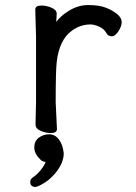

<svg xmlns="http://www.w3.org/2000/svg" viewBox="-20 -512 540 762"><path d="M182 16Q163 16 143 8Q121 -1 121 -18L123 -106V-367L120 -474Q120 -490 144 -490Q163 -490 183 -482Q205 -473 205 -458Q205 -446 204 -437.5Q203 -429 203 -425Q221 -449 250 -467Q288 -492 330.5 -492Q373 -492 400 -481.5Q427 -471 445 -456Q463 -441 463 -424.5Q463 -408 450 -388Q437 -368 424 -368Q409 -368 402 -381Q393 -398 373 -406.5Q353 -415 339 -415Q299 -415 265 -390Q215 -354 205 -265Q201 -230 201 -106L206 0Q206 16 182 16ZM120 230Q112 230 106 225.5Q100 221 100 210Q100 200 109 193Q127 181 141.5 163Q156 145 161 131Q159 130 156 130Q145 127 140 121Q116 98 116 73Q116 48 134 34.5Q152 21 175 21Q198 21 213.5 41Q229 61 233 96Q233 133 203 171Q173 209 131 227Q123 230 121.5 230Q120 230 120 230Z"/></svg>

Font: Moon Stars Kai HW
Style: Bold
Weight: 700
Designer: GuiWonder
Version: Version 1.101